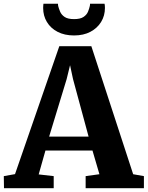

<svg xmlns="http://www.w3.org/2000/svg" viewBox="-35 -990 777 1010"><path d="M44 -74 277 -747H445.5L665.5 -73.5L722 -63.5V0H415.5V-63.5L488 -73.5L451.5 -198H204L168.5 -72.5L247.5 -63.5V0H-14L-15 -63.5ZM431 -271.5 349 -574.5 333.5 -647 315.5 -573.5 223.5 -271.5ZM354.5 -803.5Q304.5 -803.5 268 -822.5Q231.5 -841.5 211.8 -874.2Q192 -907 192 -948Q192 -954 192.5 -959.8Q193 -965.5 193.5 -970.5H270Q270 -968.5 270.2 -965.2Q270.5 -962 271 -958.5Q274.5 -945 281.2 -928.8Q288 -912.5 304.8 -901Q321.5 -889.5 354.5 -889.5Q387.5 -889.5 404.2 -900.8Q421 -912 427.8 -928.2Q434.5 -944.5 437.5 -958.5Q438.5 -962 438.5 -965.2Q438.5 -968.5 438.5 -970.5H515Q516 -965.5 516.5 -960Q517 -954.5 517 -948Q517 -907.5 497 -874.8Q477 -842 440.8 -822.8Q404.5 -803.5 354.5 -803.5Z"/></svg>

Font: Merriweather ExtraBold
Style: Regular
Weight: 800
Version: Version 2.100